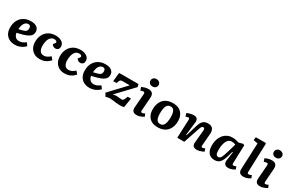

<svg xmlns="http://www.w3.org/2000/svg" viewBox="170 -2235 5580 3704"><g transform="rotate(30 2960.5 -383.0)"><path d="M345 -537Q431 -537 477.5 -500.5Q524 -464 524 -403Q524 -333 470 -294Q416 -255 315 -229L209 -202Q215 -156 245 -121.5Q275 -87 330 -87Q400 -87 473 -145L519 -84Q483 -42 422 -14Q361 14 293 14Q219 14 164.5 -16Q110 -46 80.5 -101Q51 -156 51 -232Q51 -326 87.5 -394Q124 -462 190 -499.5Q256 -537 345 -537ZM381 -401Q381 -464 326 -464Q277 -464 244.5 -419Q212 -374 206 -282L285 -301Q333 -312 357 -333Q381 -354 381 -401Z M900 -537Q953 -537 995.5 -520.5Q1038 -504 1063 -472.5Q1088 -441 1088 -395Q1088 -361 1066.5 -338Q1045 -315 1008 -315Q983 -315 960 -328.5Q937 -342 927 -366L951 -395Q969 -415 965.5 -430.5Q962 -446 945.5 -454Q929 -462 906 -462Q860 -462 829 -432.5Q798 -403 783 -352Q768 -301 768 -238Q768 -170 795 -127Q822 -84 883 -84Q923 -84 956.5 -102Q990 -120 1023 -150L1074 -90Q1060 -73 1031 -48.5Q1002 -24 956 -5Q910 14 846 14Q775 14 721.5 -16.5Q668 -47 637.5 -103Q607 -159 607 -234Q607 -320 640.5 -388.5Q674 -457 739.5 -497Q805 -537 900 -537Z M1453 -537Q1506 -537 1548.5 -520.5Q1591 -504 1616 -472.5Q1641 -441 1641 -395Q1641 -361 1619.5 -338Q1598 -315 1561 -315Q1536 -315 1513 -328.5Q1490 -342 1480 -366L1504 -395Q1522 -415 1518.5 -430.5Q1515 -446 1498.5 -454Q1482 -462 1459 -462Q1413 -462 1382 -432.5Q1351 -403 1336 -352Q1321 -301 1321 -238Q1321 -170 1348 -127Q1375 -84 1436 -84Q1476 -84 1509.5 -102Q1543 -120 1576 -150L1627 -90Q1613 -73 1584 -48.5Q1555 -24 1509 -5Q1463 14 1399 14Q1328 14 1274.5 -16.5Q1221 -47 1190.5 -103Q1160 -159 1160 -234Q1160 -320 1193.5 -388.5Q1227 -457 1292.5 -497Q1358 -537 1453 -537Z M2007 -537Q2093 -537 2139.5 -500.5Q2186 -464 2186 -403Q2186 -333 2132 -294Q2078 -255 1977 -229L1871 -202Q1877 -156 1907 -121.5Q1937 -87 1992 -87Q2062 -87 2135 -145L2181 -84Q2145 -42 2084 -14Q2023 14 1955 14Q1881 14 1826.5 -16Q1772 -46 1742.5 -101Q1713 -156 1713 -232Q1713 -326 1749.5 -394Q1786 -462 1852 -499.5Q1918 -537 2007 -537ZM2043 -401Q2043 -464 1988 -464Q1939 -464 1906.5 -419Q1874 -374 1868 -282L1947 -301Q1995 -312 2019 -333Q2043 -354 2043 -401Z M2321 -523H2742L2758 -465L2411 -99Q2454 -113 2491 -113Q2523 -113 2549.5 -108Q2576 -103 2605 -103Q2621 -103 2633 -110.5Q2645 -118 2656.5 -140.5Q2668 -163 2685 -208H2758L2724 0Q2686 12 2643.5 12Q2601 12 2558.5 7Q2516 2 2477.5 -3.5Q2439 -9 2410 -9Q2376 -9 2354 -3Q2332 3 2316 10L2272 -60L2609 -418H2456Q2429 -418 2414 -412.5Q2399 -407 2389 -388.5Q2379 -370 2368 -330L2292 -327L2310 -512Z M2908 -699Q2908 -734 2932.5 -757.5Q2957 -781 2998 -781Q3038 -781 3063.5 -758Q3089 -735 3089 -699Q3089 -663 3064 -640Q3039 -617 3000 -617Q2958 -617 2933 -639.5Q2908 -662 2908 -699ZM2927 -406Q2929 -447 2901 -447Q2875 -447 2836 -432L2813 -500Q2834 -511 2874.5 -524Q2915 -537 2962 -537Q3019 -537 3048.5 -506Q3078 -475 3073 -409L3052 -118Q3050 -97 3055 -86Q3060 -75 3078 -75Q3101 -75 3139 -96L3163 -38Q3148 -27 3123.5 -15Q3099 -3 3069 5.5Q3039 14 3009 14Q2946 14 2922.5 -16.5Q2899 -47 2904 -104Z M3474 15Q3390 15 3334 -17.5Q3278 -50 3250 -108Q3222 -166 3222 -243Q3222 -301 3238 -354Q3254 -407 3288 -448.5Q3322 -490 3377 -514Q3432 -538 3510 -538Q3632 -538 3697 -468.5Q3762 -399 3762 -281Q3762 -224 3746 -171Q3730 -118 3696 -76Q3662 -34 3607 -9.5Q3552 15 3474 15ZM3485 -63Q3534 -63 3559 -94Q3584 -125 3593 -175Q3602 -225 3602 -280Q3602 -363 3579 -411.5Q3556 -460 3499 -460Q3434 -460 3408.5 -403Q3383 -346 3383 -240Q3383 -156 3407 -109.5Q3431 -63 3485 -63Z M4500 -34Q4486 -23 4459.5 -12Q4433 -1 4403 6.5Q4373 14 4347 14Q4294 14 4269 -12Q4244 -38 4248 -86L4274 -366Q4277 -398 4270 -412.5Q4263 -427 4244 -427Q4218 -427 4205 -405Q4192 -383 4174 -328L4064 0H3908L3925 -411Q3926 -447 3899 -447Q3889 -447 3875 -443Q3861 -439 3842 -432L3820 -501Q3831 -507 3856 -515.5Q3881 -524 3911.5 -530.5Q3942 -537 3970 -537Q4025 -537 4046.5 -508Q4068 -479 4062 -431L4027 -135L4038 -132L4115 -384Q4138 -459 4176.5 -498Q4215 -537 4290 -537Q4363 -537 4394.5 -495.5Q4426 -454 4420 -379L4399 -120Q4396 -94 4402 -85Q4408 -76 4425 -76Q4435 -76 4450 -81Q4465 -86 4477 -93Z M5087 -119Q5086 -95 5092.5 -85.5Q5099 -76 5115 -76Q5124 -76 5140 -80.5Q5156 -85 5170 -93L5193 -35Q5178 -23 5153 -11.5Q5128 0 5100 7Q5072 14 5048 14Q4994 14 4969 -15Q4944 -44 4951 -99L4978 -293L4965 -295L4936 -191Q4916 -123 4892 -77.5Q4868 -32 4832 -9Q4796 14 4740 14Q4650 14 4604.5 -45.5Q4559 -105 4559 -202Q4559 -304 4593.5 -379Q4628 -454 4690 -495.5Q4752 -537 4834 -537Q4874 -537 4910.5 -529Q4947 -521 4973 -509L5068 -535L5100 -521ZM4777 -73Q4803 -73 4821 -92Q4839 -111 4856.5 -158Q4874 -205 4899 -290L4944 -446Q4929 -453 4903 -458Q4877 -463 4857 -463Q4791 -463 4752.5 -391.5Q4714 -320 4714 -192Q4714 -130 4729 -101.5Q4744 -73 4777 -73Z M5304 -680 5207 -698 5216 -767H5428L5446 -756L5423 -120Q5422 -100 5428 -88Q5434 -76 5455 -76Q5482 -76 5514 -97L5538 -38Q5526 -29 5503 -16.5Q5480 -4 5450 5Q5420 14 5387 14Q5274 14 5279 -94Z M5657 -699Q5657 -734 5681.5 -757.5Q5706 -781 5747 -781Q5787 -781 5812.5 -758Q5838 -735 5838 -699Q5838 -663 5813 -640Q5788 -617 5749 -617Q5707 -617 5682 -639.5Q5657 -662 5657 -699ZM5676 -406Q5678 -447 5650 -447Q5624 -447 5585 -432L5562 -500Q5583 -511 5623.5 -524Q5664 -537 5711 -537Q5768 -537 5797.5 -506Q5827 -475 5822 -409L5801 -118Q5799 -97 5804 -86Q5809 -75 5827 -75Q5850 -75 5888 -96L5912 -38Q5897 -27 5872.5 -15Q5848 -3 5818 5.5Q5788 14 5758 14Q5695 14 5671.5 -16.5Q5648 -47 5653 -104Z"/></g></svg>

Font: Literata 7pt
Style: Bold Italic
Weight: 700
Italic angle: -2°
Designer: Latin by Veronika Burian and Jose Scaglione. Greek by Irene Vlachou. Cyrillic by Vera Evstafieva
Foundry: TypeTogether
Version: Version 3.002